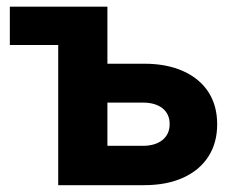

<svg xmlns="http://www.w3.org/2000/svg" viewBox="-20 -542 687 562"><path d="M8.8 -410.2V-522.5H201.7V-410.2ZM244.1 -355.5H401.9Q468.3 -355.5 516.4 -333.7Q564.5 -312 590.1 -272.5Q615.7 -232.9 615.7 -178.2Q615.7 -124 590.1 -84Q564.5 -43.9 516.4 -22Q468.3 0 401.9 0H150.4V-522.5H294.4V-115.2H397.9Q434.6 -115.2 455.6 -132.3Q476.6 -149.4 476.6 -178.7Q476.6 -208.5 455.6 -225.1Q434.6 -241.7 397.9 -241.7H244.1Z"/></svg>

Font: Inter 28pt
Style: Bold
Weight: 700
Designer: Rasmus Andersson
Foundry: rsms
Version: Version 4.001;git-66647c0bb